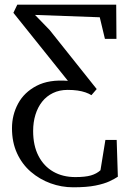

<svg xmlns="http://www.w3.org/2000/svg" viewBox="-20 -560 551 817"><path d="M291.5 237Q241.5 237 195 220Q148.5 203 111.2 171Q74 139 52.5 92.2Q31 45.5 31 -14.5Q31 -71 57 -119.2Q83 -167.5 136 -195Q189 -222.5 269 -216L37 -505.5L53.5 -540H474.5L475.5 -394.5H426.5L404.5 -486.5L129 -496.5L191.5 -432L391.5 -181L369 -155Q359 -161.5 344 -166.8Q329 -172 310 -174.8Q291 -177.5 268 -177.5Q233 -177.5 205.5 -164.2Q178 -151 159.2 -127.2Q140.5 -103.5 130.8 -71.8Q121 -40 121 -2.5Q121 59.5 143.8 103.5Q166.5 147.5 206.8 170.5Q247 193.5 300.5 193.5Q342.5 193.5 366.8 186.5Q391 179.5 407.5 164.5L428.5 35.5H476.5L481.5 192Q468 201 445.8 211.5Q423.5 222 386.5 229.5Q349.5 237 291.5 237Z"/></svg>

Font: Merriweather 48pt Light
Style: Regular
Weight: 300
Version: Version 2.100